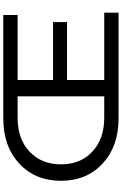

<svg xmlns="http://www.w3.org/2000/svg" viewBox="193 -933 740 1166"><g transform="rotate(-90 563.0 -350.0)"><path d="M660 -313V-87H1069V0H426Q257 0 152.5 -97Q48 -194 48 -349Q48 -506 152.5 -603Q257 -700 426 -700H1055V-613H660V-398H1012V-313ZM431 -87H561V-613H431Q302 -613 225 -540.5Q148 -468 148 -349Q148 -231 225.5 -159Q303 -87 431 -87Z"/></g></svg>

Font: false
Style: Regular
Weight: 500
Designer: Julieta Ulanovsky
Foundry: Julieta Ulanovsky
Version: Version 7.222;hotconv 1.0.109;makeotfexe 2.5.65596